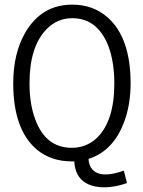

<svg xmlns="http://www.w3.org/2000/svg" viewBox="-20 -688 618 829"><path d="M543.9 -328.1Q543.9 -524.4 445.3 -612.3Q382.8 -668 292 -668Q159.2 -668 88.9 -546.9Q37.1 -457 37.1 -328.1Q37.1 -126 141.6 -40Q202.1 8.8 290 8.8H300.8Q305.7 99.6 391.6 117.2Q451.2 128.9 528.3 102.5L514.6 48.8Q416 84 378.9 43.9Q363.3 26.4 362.3 -2Q472.7 -37.1 518.6 -168.9Q543.9 -240.2 543.9 -328.1ZM107.4 -328.1Q107.4 -487.3 181.6 -562.5Q227.5 -609.4 292 -609.4Q401.4 -609.4 448.2 -488.3Q473.6 -419.9 473.6 -328.1Q473.6 -163.1 396.5 -90.8Q351.6 -49.8 290 -49.8Q176.8 -49.8 131.8 -173.8Q107.4 -239.3 107.4 -328.1Z"/></svg>

Font: Yaldevi Colombo
Style: Regular
Weight: 400
Designer: Sol Matas, Denzil Rajitha, Kosala Senevirathne and Pathum Egodawatta
Foundry: Mooniak
Version: Version 1.020 ; ttfautohint (v1.6)